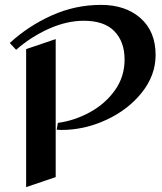

<svg xmlns="http://www.w3.org/2000/svg" viewBox="-20 -748 665 786"><path d="M617 -523Q617 -440 561 -369.5Q505 -299 415.5 -257.5Q326 -216 232 -216Q221 -216 212 -217L217 -245Q285 -254 348 -288.5Q411 -323 450.5 -378.5Q490 -434 490 -504Q490 -577 448.5 -620Q407 -663 323 -663Q253 -663 179.5 -630Q106 -597 46 -544L20 -572Q95 -641 191 -684.5Q287 -728 394 -728Q494 -728 555.5 -673.5Q617 -619 617 -523ZM208 -23 87 18V-547L208 -588Z"/></svg>

Font: Amita
Style: Bold
Weight: 700
Designer: Eduardo Rodriguez Tunni, Modular Infotech, Brian J. Bonislawsky
Foundry: Eduardo Rodriguez Tunni, Modular Infotech, Brian J. Bonislawsky
Version: Version 1.003